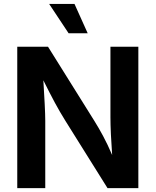

<svg xmlns="http://www.w3.org/2000/svg" viewBox="-20 -968 801 988"><path d="M68.8 0H212.9V-346.2C212.9 -388.2 208.5 -465.8 203.1 -554.7C249.5 -461.9 277.3 -409.2 316.9 -345.7L533.2 0H691.9V-727.5H548.3V-363.8C548.3 -317.4 551.8 -241.2 557.1 -170.4C525.4 -245.1 494.1 -299.8 466.3 -344.7L227.1 -727.5H68.8ZM333 -796.9H431.2L363.3 -947.8H232.9Z"/></svg>

Font: Raveo SemiBold
Style: Regular
Weight: 600
Designer: Jakub Foglar, Rasmus Andersson (Inter)
Foundry: Jakubfoglar.com
Version: Version 1.100;Glyphs 3.2.3 (3260)